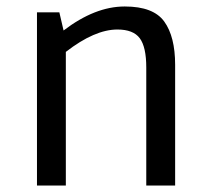

<svg xmlns="http://www.w3.org/2000/svg" viewBox="-20 -572 648 592"><path d="M364 -552H365Q453 -552 486.5 -505.5Q520 -459 520 -372V0H431V-364Q431 -427 411 -454Q391 -481 342 -481Q272 -481 183 -412V0H94V-534H163L176 -478Q273 -552 364 -552Z"/></svg>

Font: Martel Sans
Style: Regular
Weight: 400
Designer: Dan Reynolds and Mathieu Réguer
Foundry: Dan Reynolds and Mathieu Réguer
Version: Version 1.001;PS 001.001;hotconv 1.0.70;makeotf.lib2.5.58329